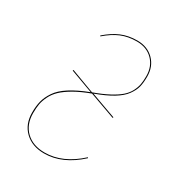

<svg xmlns="http://www.w3.org/2000/svg" viewBox="-136 -615 658 713"><g transform="rotate(30 193.5 -258.5)"><path d="M345.7 -429.2Q345.7 -402.8 341.1 -384.5Q336.4 -366.2 322 -346.4Q307.6 -326.7 278.6 -309.1Q249.5 -291.5 204.1 -274.9L312.5 -235.8L311 -232.4L199.7 -272.5Q160.2 -257.8 131.8 -241.5Q103.5 -225.1 87.2 -209.5Q70.8 -193.8 61.5 -174.8Q52.2 -155.8 49.3 -139.2Q46.4 -122.6 46.4 -100.6Q46.4 -51.8 76.2 -23.2Q106 5.4 156.2 5.4Q233.4 5.4 304.7 -60.1L306.6 -57.1Q234.4 9.3 156.2 9.3Q104.5 9.3 73.2 -20.8Q42 -50.8 42 -100.6Q42 -128.4 47.4 -149.7Q52.7 -170.9 67.9 -193.6Q83 -216.3 114.3 -236.3Q145.5 -256.3 192.9 -274.4L94.7 -310.5L96.2 -314L197.3 -276.4Q234.9 -290 261.5 -304.2Q288.1 -318.4 303.7 -332Q319.3 -345.7 327.9 -362.3Q336.4 -378.9 339.1 -393.8Q341.8 -408.7 341.8 -429.2Q341.8 -470.7 315.7 -497.1Q289.6 -523.4 247.6 -523.4Q210.4 -523.4 180.7 -511Q150.9 -498.5 120.1 -471.7L118.2 -474.6Q148.9 -501.5 179.4 -514.4Q210 -527.3 247.6 -527.3Q291 -527.3 318.4 -499.8Q345.7 -472.2 345.7 -429.2Z"/></g></svg>

Font: Fira Sans Compressed Four
Style: Italic
Weight: 100
Width: 3
Italic angle: -8°
Designer: Carrois Corporate & Edenspiekermann AG
Foundry: Carrois Corporate GbR & Edenspiekermann AG
Version: Version 4.203;PS 004.203;hotconv 1.0.88;makeotf.lib2.5.64775